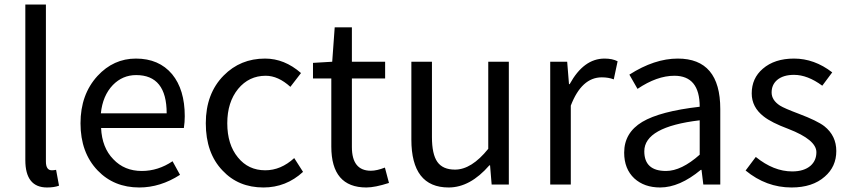

<svg xmlns="http://www.w3.org/2000/svg" viewBox="-20 -816 3754 849"><path d="M92 -108V-796H183V-102Q183 -63 209 -63Q218 -63 228 -65L241 5Q220 13 188 13Q92 13 92 -108Z M412 -62Q336 -141 336 -271Q336 -398 411 -480Q482 -557 581 -557Q683 -557 741 -488Q797 -420 797 -302Q797 -276 793 -250H427Q431 -163 481 -112Q530 -60 607 -60Q679 -60 743 -103L776 -43Q689 13 596 13Q484 13 412 -62ZM717 -315Q717 -484 582 -484Q522 -484 479 -440Q434 -393 426 -315Z M964 -62Q890 -139 890 -271Q890 -402 969 -482Q1043 -557 1152 -557Q1238 -557 1311 -493L1264 -432Q1210 -481 1155 -481Q1081 -481 1033 -423Q985 -364 985 -271Q985 -177 1032 -120Q1078 -63 1153 -63Q1222 -63 1281 -117L1320 -56Q1245 13 1145 13Q1034 13 964 -62Z M1445 -168V-469H1364V-538L1449 -543L1460 -695H1536V-543H1683V-469H1536V-166Q1536 -61 1620 -61Q1646 -61 1682 -75L1700 -7Q1638 13 1600 13Q1445 13 1445 -168Z M1799 -199V-543H1890V-210Q1890 -134 1914 -100Q1938 -66 1992 -66Q2065 -66 2139 -158V-543H2230V0H2154L2147 -85H2144Q2059 13 1964 13Q1799 13 1799 -199Z M2413 -543H2488L2496 -444H2499Q2561 -557 2653 -557Q2688 -557 2711 -545L2694 -465Q2671 -474 2641 -474Q2552 -474 2504 -349V0H2413Z M2785 -27Q2740 -69 2740 -141Q2740 -229 2820 -277Q2899 -324 3074 -344Q3074 -481 2962 -481Q2885 -481 2799 -423L2763 -486Q2874 -557 2977 -557Q3165 -557 3165 -334V0H3090L3082 -65H3079Q2985 13 2899 13Q2829 13 2785 -27ZM3074 -132V-284Q2829 -255 2829 -147Q2829 -60 2925 -60Q2993 -60 3074 -132Z M3277 -62 3322 -122Q3401 -58 3483 -58Q3535 -58 3564 -83Q3590 -106 3590 -143Q3590 -198 3466 -246Q3391 -274 3357 -301Q3304 -342 3304 -403Q3304 -470 3353 -512Q3405 -557 3491 -557Q3581 -557 3660 -496L3616 -437Q3551 -485 3491 -485Q3443 -485 3416 -462Q3392 -441 3392 -407Q3392 -373 3429 -349Q3448 -337 3512 -313Q3594 -282 3625 -258Q3678 -216 3678 -148Q3678 -79 3627 -35Q3573 13 3480 13Q3368 13 3277 -62Z"/></svg>

Font: Source Han Sans K Regular
Style: Regular
Weight: 400
Designer: Ryoko NISHIZUKA  (kana & ideographs); Paul D. Hunt (Latin, Greek & Cyrillic); Wenlong ZHANG  (bopomofo); Sandoll Communi
Foundry: Adobe Systems Incorporated
Version: Version 1.00 July 18, 2014, initial release